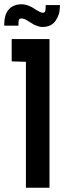

<svg xmlns="http://www.w3.org/2000/svg" viewBox="-35 -884 302 904"><path d="M180 -860V-852Q180 -843 178.5 -833.5Q177 -824 166 -824Q160 -824 151.5 -828.5Q143 -833 138 -836Q128 -842 122 -846Q116 -850 107 -854Q91 -862 73.5 -863.5Q56 -865 39 -860Q19 -854 7 -840.5Q-5 -827 -10 -809Q-15 -791 -15 -771V-763H52V-771Q52 -782 53.5 -789.5Q55 -797 67 -797Q72 -797 79.5 -794.5Q87 -792 94 -787Q99 -784 111 -776.5Q123 -769 127 -767Q136 -763 145.5 -760Q155 -757 165 -757Q206 -757 226.5 -786Q247 -815 247 -852V-860ZM20 -595 87 -593V0H198V-700H20Z"/></svg>

Font: Advent Pro
Style: Bold
Weight: 700
Designer: VivaRado, Andreas Kalpakidis
Foundry: VivaRado, Andreas Kalpakidis
Version: Version 3.000